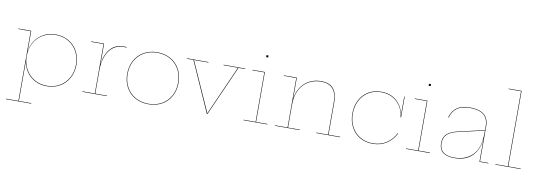

<svg xmlns="http://www.w3.org/2000/svg" viewBox="-69 -1273 5518 1965"><g transform="rotate(10 2690.0 -290.0)"><path d="M688 -262Q688 -185 654.5 -123.5Q621 -62 561.5 -27.5Q502 7 427 7Q328 7 258.5 -51.5Q189 -110 172 -205V205H301V210H38V205H167V-519H38V-524H172V-315H173Q181 -370 213 -419.5Q245 -469 300 -500Q355 -531 427 -531Q502 -531 561.5 -496.5Q621 -462 654.5 -400.5Q688 -339 688 -262ZM683 -262Q683 -338 650 -398Q617 -458 559 -492Q501 -526 427 -526Q353 -526 295 -492Q237 -458 204 -398Q171 -338 171 -262Q171 -186 204 -126Q237 -66 295 -32Q353 2 427 2Q501 2 559 -32Q617 -66 650 -126Q683 -186 683 -262Z M1163 -528V-523Q1148 -526 1131 -526Q1070 -526 1024.5 -492.5Q979 -459 954 -396Q929 -333 929 -247V-5H1051V0H795V-5H924V-519H795V-524H929V-313H930Q941 -411 993 -471Q1045 -531 1131 -531Q1148 -531 1163 -528Z M1215 -261Q1215 -339 1248.5 -401Q1282 -463 1343 -497.5Q1404 -532 1482 -532Q1560 -532 1621 -497.5Q1682 -463 1715.5 -401Q1749 -339 1749 -261Q1749 -183 1715.5 -121.5Q1682 -60 1621 -26Q1560 8 1482 8Q1404 8 1343 -26Q1282 -60 1248.5 -121.5Q1215 -183 1215 -261ZM1744 -261Q1744 -338 1711 -398.5Q1678 -459 1618.5 -493Q1559 -527 1482 -527Q1405 -527 1345.5 -493Q1286 -459 1253 -398.5Q1220 -338 1220 -261Q1220 -184 1253 -124Q1286 -64 1345.5 -30.5Q1405 3 1482 3Q1559 3 1618.5 -30.5Q1678 -64 1711 -124Q1744 -184 1744 -261Z M2396 -524V-519H2327L2096 0H2089L1858 -519H1789V-524H2014V-519H1864L2093 -6L2321 -519H2171V-524Z M2718 -5V0H2470V-5H2595V-519H2470V-524H2600V-5ZM2607 -697V-676H2586V-697Z M3474 -5V0H3226V-5H3348V-342Q3348 -527 3184 -527Q3114 -527 3056.5 -494.5Q2999 -462 2965.5 -398.5Q2932 -335 2932 -246V-5H3054V0H2798V-5H2927V-519H2798V-524H2932V-307H2933Q2942 -373 2975.5 -424Q3009 -475 3062.5 -503.5Q3116 -532 3184 -532Q3272 -532 3312.5 -483Q3353 -434 3353 -342V-5Z M3560 -261Q3560 -184 3592 -124Q3624 -64 3681.5 -30.5Q3739 3 3813 3Q3892 3 3953 -36Q4014 -75 4047 -143L4052 -141Q4018 -72 3956 -32Q3894 8 3813 8Q3737 8 3678.5 -26Q3620 -60 3587.5 -121.5Q3555 -183 3555 -261Q3555 -340 3587 -401.5Q3619 -463 3676.5 -497.5Q3734 -532 3809 -532Q3906 -532 3969 -476.5Q4032 -421 4047 -335H4048V-524H4053V-308H4048Q4037 -408 3972 -467.5Q3907 -527 3809 -527Q3736 -527 3679.5 -493Q3623 -459 3591.5 -398.5Q3560 -338 3560 -261Z M4407 -5V0H4159V-5H4284V-519H4159V-524H4289V-5ZM4296 -697V-676H4275V-697Z M5014 -5V0H4926Q4922 0 4922 -4V-235H4921Q4908 -116 4841 -54.5Q4774 7 4661 7Q4583 7 4542.5 -24.5Q4502 -56 4502 -118Q4502 -184 4539.5 -217.5Q4577 -251 4658 -269L4922 -329V-365Q4922 -452 4872.5 -489Q4823 -526 4733 -526Q4648 -526 4601 -493.5Q4554 -461 4532 -391L4527 -393Q4550 -464 4598 -497.5Q4646 -531 4733 -531Q4825 -531 4876 -492.5Q4927 -454 4927 -365V-5ZM4922 -304V-324L4658 -264Q4580 -247 4543.5 -214.5Q4507 -182 4507 -118Q4507 -58 4546 -28Q4585 2 4661 2Q4778 2 4850 -70.5Q4922 -143 4922 -304Z M5350 -5V0H5087V-5H5216V-785H5087V-790H5221V-5Z"/></g></svg>

Font: Hepta Slab Hairline
Style: Regular
Weight: 400
Designer: Michael LaGattuta
Foundry: Michael LaGattuta
Version: Version 1.100; ttfautohint (v1.8) -l 8 -r 50 -G 200 -x 14 -D